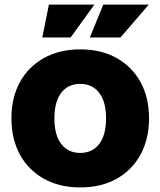

<svg xmlns="http://www.w3.org/2000/svg" viewBox="-20 -810 702 840"><path d="M331 10Q240 10 172 -28Q104 -66 67 -134Q30 -202 30 -292Q30 -383 67 -450.5Q104 -518 172 -556Q240 -594 331 -594Q423 -594 490.5 -556Q558 -518 595 -450.5Q632 -383 632 -292Q632 -202 595 -134Q558 -66 490.5 -28Q423 10 331 10ZM331 -141Q384 -141 414 -180Q444 -219 444 -292Q444 -365 414 -404Q384 -443 331 -443Q278 -443 248 -404Q218 -365 218 -292Q218 -219 248 -180Q278 -141 331 -141ZM373 -646 432 -790H631L507 -646ZM165 -646 194 -790H393L289 -646Z"/></svg>

Font: BDO Grotesk Black
Style: Regular
Weight: 900
Designer: Deni Anggara
Foundry: Lokal Container
Version: Version 2.000